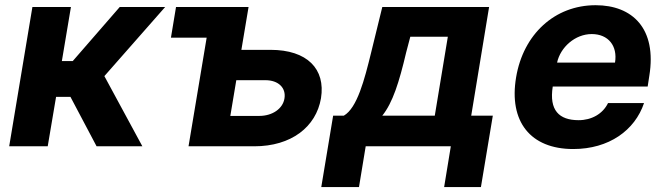

<svg xmlns="http://www.w3.org/2000/svg" viewBox="-20 -573 2604 752"><path d="M16 0H166.9L199.6 -193.5H256L358.3 0H537.6L388.8 -274.9L626.8 -545.5H448.9L264.9 -333.8H222.3L257.8 -545.5H106.9Z M953.5 -545.5H669.4L649.5 -425.4H789.4L718.4 0H975.9C1120.7 0 1218 -75.6 1237.2 -188.2C1255.7 -302.9 1183.2 -377.8 1039.4 -377.8H925.4ZM882.1 -119 905.5 -258.9H1019.9C1069.6 -258.9 1101.2 -229.4 1094.1 -187.1C1087.7 -147 1046.5 -119 995.7 -119Z M1238.3 159.8H1386L1412.3 0H1745.7L1719.5 159.8H1863.6L1910.2 -120H1825.6L1895.6 -545.5H1477.3L1433.6 -367.2C1407.3 -259.9 1378.9 -150.2 1326.7 -120H1284.8ZM1477.3 -120C1518.1 -170.8 1543.3 -250.7 1570.7 -367.2L1587 -429H1734L1682.9 -120Z M2225.1 10.7C2365.1 10.7 2466.6 -62.5 2502.5 -169.4H2361.5C2340.9 -126.8 2296.9 -102.3 2246.4 -102.3C2169.4 -102.3 2130.3 -141.3 2144.9 -234H2516.7L2523.1 -275.6C2553.3 -460.9 2457.4 -552.6 2312.9 -552.6C2152.3 -552.6 2029.5 -438.6 2001.4 -270.2C1972.3 -97.3 2057.2 10.7 2225.1 10.7ZM2161.9 -327.8C2174.7 -387.8 2232.6 -439.6 2297.6 -439.6C2362.9 -439.6 2399.5 -392.8 2388.8 -327.8Z"/></svg>

Font: Margiela Sans
Style: Bold Italic
Weight: 700
Italic angle: -9.39999°
Designer: Stefan Endress, Andreas Faust
Version: Version 1.100;FEAKit 1.0